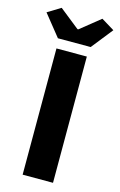

<svg xmlns="http://www.w3.org/2000/svg" viewBox="-166 -1034 682 1093"><g transform="rotate(15 175.0 -487.5)"><path d="M86 0H265V-744H86ZM79 -802H272L372 -928L295 -975L178 -881H173L55 -975L-22 -928Z"/></g></svg>

Font: Noto Sans CJK KR Black
Style: Regular
Weight: 900
Designer: Ryoko NISHIZUKA (kana & ideographs); Paul D. Hunt (Latin, Greek & Cyrillic); Wenlong ZHANG (bopomofo); Sandoll Communica
Foundry: Adobe Systems Incorporated
Version: Version 1.004;PS 1.004;hotconv 1.0.82;makeotf.lib2.5.63406